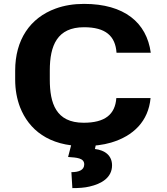

<svg xmlns="http://www.w3.org/2000/svg" viewBox="-20 -741 856 987"><path d="M410 -110C267 -110 236 -211 236 -332V-379C236 -507 274 -601 412 -601C523 -601 573 -556 579 -470H755C734 -625 619 -721 412 -721C358 -721 310 -713 266 -697C134 -649 58 -536 58 -378V-332C58 -279 67 -232 83 -190C128 -75 230 10 410 10C463 10 510 4 551 -8C666 -42 743 -118 754 -237H578C572 -152 519 -110 410 -110ZM413 104C413 134 384 144 347 144L352 226C386 226 415 224 440 218C502 204 556 172 556 109C556 59 520 31 468 25L474 -3H348L330 66C374 69 413 71 413 104Z"/></svg>

Font: Asimov
Style: XWid
Weight: 500
Designer: Google
Version: Version 2.000980; 2014